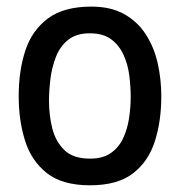

<svg xmlns="http://www.w3.org/2000/svg" viewBox="-20 -553 540 576"><path d="M250 2.9Q167 2.9 120.6 -33.7Q74.2 -70.3 55.2 -130.9Q36.1 -191.4 36.1 -264.6Q36.1 -339.8 55.7 -400.4Q75.2 -460.9 123 -497.1Q170.9 -533.2 253.9 -533.2Q312.5 -533.2 352.5 -510.7Q392.6 -488.3 417.5 -449.7Q442.4 -411.1 453.1 -363.3Q463.9 -315.4 463.9 -263.7Q463.9 -190.4 444.8 -129.9Q425.8 -69.3 379.4 -33.2Q333 2.9 250 2.9ZM250 -77.1Q289.1 -77.1 313 -94.2Q336.9 -111.3 349.6 -138.7Q362.3 -166 367.2 -198.7Q372.1 -231.4 372.1 -262.7Q372.1 -293.9 367.7 -327.6Q363.3 -361.3 350.1 -389.6Q336.9 -418 313 -435.5Q289.1 -453.1 249 -453.1Q209 -453.1 184.6 -433.6Q160.2 -414.1 147.9 -382.8Q135.7 -351.6 131.3 -316.4Q127 -281.2 127 -250Q127 -208 136.7 -168.5Q146.5 -128.9 172.9 -103Q199.2 -77.1 250 -77.1Z"/></svg>

Font: Kosugi Maru
Style: Regular
Weight: 400
Designer: MOTOYA
Version: Version 4.002